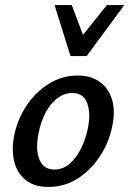

<svg xmlns="http://www.w3.org/2000/svg" viewBox="-20 -729 512 760"><path d="M172 11Q116 11 82 -16Q48 -43 36.5 -89Q25 -135 36 -192Q49 -257 85 -311Q121 -365 173.5 -397.5Q226 -430 287 -430Q341 -430 376 -404Q411 -378 424 -333Q437 -288 424 -228Q411 -164 375 -109.5Q339 -55 287 -22Q235 11 172 11ZM195 -58Q230 -58 256.5 -81.5Q283 -105 301.5 -143Q320 -181 328 -222Q340 -281 325 -321Q310 -361 266 -361Q235 -361 207.5 -340.5Q180 -320 160.5 -283.5Q141 -247 132 -198Q120 -135 136.5 -96.5Q153 -58 195 -58ZM259 -507 287 -564 403 -709H472L323 -507ZM259 -507 196 -709H264L318 -566L323 -507Z"/></svg>

Font: Ysabeau Infant SemiBold
Style: Italic
Weight: 600
Italic angle: -12°
Designer: Christian Thalmann (Catharsis Fonts)
Version: Version 2.002; featfreeze: ss01,ss02,lnum